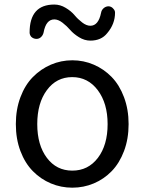

<svg xmlns="http://www.w3.org/2000/svg" viewBox="-20 -826 645 858"><path d="M50.8 -271.5Q50.8 -336.9 71.3 -391.6Q91.8 -446.3 127 -481.9Q162.1 -517.6 207.5 -537.1Q252.9 -556.6 303.2 -556.6Q353.5 -556.6 398.9 -537.1Q444.3 -517.6 479 -481.9Q513.7 -446.3 534.2 -391.6Q554.7 -336.9 554.7 -271.5Q554.7 -205.1 534.2 -150.9Q513.7 -96.7 479 -61Q444.3 -25.4 398.9 -6.3Q353.5 12.7 303.2 12.7Q252.9 12.7 207.5 -6.3Q162.1 -25.4 127 -61Q91.8 -96.7 71.3 -150.9Q50.8 -205.1 50.8 -271.5ZM460.9 -271.5Q460.9 -364.3 417 -422.9Q373 -481.4 302.7 -481.4Q232.4 -481.4 189.5 -423.3Q146.5 -365.2 146.5 -271.5Q146.5 -177.7 189.5 -120.6Q232.4 -63.5 303.2 -63.5Q374 -63.5 417.5 -120.6Q460.9 -177.7 460.9 -271.5ZM383.8 -644.5Q357.4 -644.5 333 -659.7Q308.6 -674.8 293.5 -692.4Q278.3 -710 259.3 -724.6Q240.2 -739.3 222.7 -739.3Q185.5 -739.3 174.8 -680.7Q171.9 -668 162.6 -659.7Q153.3 -651.4 140.6 -652.3Q127.9 -653.3 119.1 -662.1Q112.3 -670.9 112.3 -680.7Q112.3 -805.7 222.7 -805.7Q249 -805.7 273.4 -791Q297.9 -776.4 313 -758.3Q328.1 -740.2 347.2 -725.6Q366.2 -710.9 383.8 -710.9Q419.9 -710.9 431.6 -768.6Q433.6 -781.2 443.4 -789.6Q453.1 -797.9 465.8 -797.9Q478.5 -796.9 486.3 -787.1Q494.1 -779.3 494.1 -769.5Q494.1 -718.8 459 -677.7Q432.6 -644.5 383.8 -644.5Z"/></svg>

Font: Gen Jyuu GothicX Regular
Style: Regular
Weight: 400
Designer: [Source Han Sans]
Ryoko NISHIZUKA  (kana & ideographs); Paul D. Hunt (Latin, Greek & Cyrillic); Wenlong ZHANG  (bopomofo
Version: Version 1.002.20150607